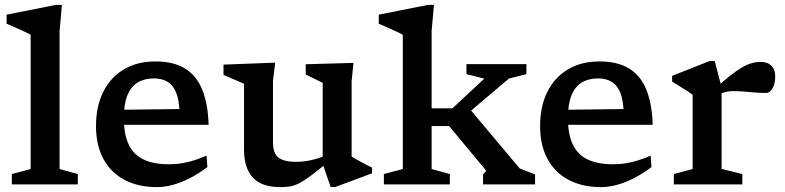

<svg xmlns="http://www.w3.org/2000/svg" viewBox="-20 -755 3214 786"><path d="M224 -63 298.5 -42.5V0H28.5V-42.5L105.5 -63V-612.5Q99 -617 83 -624.2Q67 -631.5 46.8 -640.5Q26.5 -649.5 7 -658V-695L208.5 -735H233.5L224 -628.5Z M616 -503.5Q691 -503.5 738 -474.2Q785 -445 808.2 -387.2Q831.5 -329.5 834 -244H464L462.5 -305.5L750 -309L715 -291Q714 -343 701.8 -374.2Q689.5 -405.5 666.5 -419.8Q643.5 -434 610 -434Q571 -434 543.5 -417.2Q516 -400.5 501.5 -364.8Q487 -329 487 -271Q487 -205 507 -163.2Q527 -121.5 568 -102Q609 -82.5 671 -82.5Q701 -82.5 727.8 -87.2Q754.5 -92 779 -100Q803.5 -108 825.5 -118L829 -71Q794.5 -45 758.8 -26.5Q723 -8 688.5 1.5Q654 11 622.5 11Q546 11 490 -18.5Q434 -48 403.5 -104Q373 -160 373 -239Q373 -318.5 402.2 -378Q431.5 -437.5 486.2 -470.5Q541 -503.5 616 -503.5Z M1097.5 -172.5Q1097.5 -143.5 1106.5 -126Q1115.5 -108.5 1136.8 -100.5Q1158 -92.5 1193 -92.5Q1222.5 -92.5 1254 -99.5Q1285.5 -106.5 1309.5 -117.5L1320.5 -89.5Q1279 -55.5 1251.8 -35.2Q1224.5 -15 1205 -5Q1185.5 5 1168 8Q1150.5 11 1128 11Q1051 11 1015 -28Q979 -67 979 -143V-412L895 -448.5V-490.5L1106.5 -498.5L1097.5 -424ZM1333.5 10.5 1301 -84V-416L1231.5 -450V-492L1427 -497.5L1419.5 -423V-114Q1424 -111 1434.5 -105Q1445 -99 1457.8 -92Q1470.5 -85 1482.8 -78.8Q1495 -72.5 1503 -69V-45.5L1352.5 10.5Z M1864 -264.5 1893 -321 2107.5 -65.5 2170.5 -41V0H1957.5V-41L1970.5 -56L1818.5 -239H1714V-311.5H1832L1962.5 -433L1889.5 -451.5V-492.5H2135V-451.5L2063.5 -433.5ZM1747 -63 1821.5 -42.5V0H1551.5V-42.5L1629 -63V-612.5Q1622 -617 1606.2 -624.2Q1590.5 -631.5 1570.2 -640.5Q1550 -649.5 1530.5 -658V-695L1732 -735H1756.5L1747 -628.5Z M2434 -503.5Q2509 -503.5 2556 -474.2Q2603 -445 2626.2 -387.2Q2649.5 -329.5 2652 -244H2282L2280.5 -305.5L2568 -309L2533 -291Q2532 -343 2519.8 -374.2Q2507.5 -405.5 2484.5 -419.8Q2461.5 -434 2428 -434Q2389 -434 2361.5 -417.2Q2334 -400.5 2319.5 -364.8Q2305 -329 2305 -271Q2305 -205 2325 -163.2Q2345 -121.5 2386 -102Q2427 -82.5 2489 -82.5Q2519 -82.5 2545.8 -87.2Q2572.5 -92 2597 -100Q2621.5 -108 2643.5 -118L2647 -71Q2612.5 -45 2576.8 -26.5Q2541 -8 2506.5 1.5Q2472 11 2440.5 11Q2364 11 2308 -18.5Q2252 -48 2221.5 -104Q2191 -160 2191 -239Q2191 -318.5 2220.2 -378Q2249.5 -437.5 2304.2 -470.5Q2359 -503.5 2434 -503.5Z M3094.5 -501.5Q3122.5 -501.5 3138 -485.8Q3153.5 -470 3153.5 -443Q3153.5 -411 3142.2 -392.8Q3131 -374.5 3117 -374.5Q3093.5 -374.5 3071.5 -376.2Q3049.5 -378 3027.5 -380Q3005.5 -382 2983 -382Q2970.5 -382 2958.8 -380Q2947 -378 2935.2 -373.5Q2923.5 -369 2910 -360L2895.5 -381Q2935.5 -418.5 2965 -442Q2994.5 -465.5 3016.8 -478.5Q3039 -491.5 3057.5 -496.5Q3076 -501.5 3094.5 -501.5ZM2934 -397V-63.5L3019 -42.5V0H2738.5V-42.5L2815.5 -63V-366.5Q2809 -372 2796.2 -380.5Q2783.5 -389 2766.8 -399.2Q2750 -409.5 2731.5 -421V-444.5L2884.5 -505H2906Z"/></svg>

Font: Newsreader 9pt Medium
Style: Regular
Weight: 500
Designer: Hugues Gentile
Foundry: Production Type
Version: Version 1.003